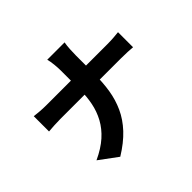

<svg xmlns="http://www.w3.org/2000/svg" viewBox="-185 -1052 1370 1370"><g transform="rotate(-45 500.0 -367.0)"><path d="M451 -674Q451 -700 447.5 -735Q444 -770 437 -796H612Q607 -770 605 -733.5Q603 -697 603 -673Q603 -645 603 -613.5Q603 -582 603 -548Q603 -514 603 -479Q603 -398 591 -323.5Q579 -249 548 -181Q517 -113 460.5 -52.5Q404 8 316 62L178 -40Q260 -78 312.5 -125Q365 -172 395.5 -228.5Q426 -285 438.5 -348Q451 -411 451 -479Q451 -514 451 -548Q451 -582 451 -614.5Q451 -647 451 -674ZM84 -579Q109 -576 139.5 -573.5Q170 -571 201 -571Q213 -571 249.5 -571Q286 -571 337 -571Q388 -571 447 -571Q506 -571 565.5 -571Q625 -571 677 -571Q729 -571 766 -571Q803 -571 817 -571Q854 -571 885 -573.5Q916 -576 933 -578V-426Q916 -428 882 -429.5Q848 -431 816 -431Q802 -431 765.5 -431Q729 -431 677 -431Q625 -431 566 -431Q507 -431 448 -431Q389 -431 338.5 -431Q288 -431 252 -431Q216 -431 204 -431Q171 -431 140.5 -429Q110 -427 84 -425Z"/></g></svg>

Font: Noto Sans KR ExtraBold
Style: Regular
Weight: 800
Designer: Ryoko NISHIZUKA  (kana, bopomofo & ideographs); Paul D. Hunt (Latin, Greek & Cyrillic); Sandoll Communications , Soo-you
Foundry: Adobe
Version: Version 2.004-H2;hotconv 1.0.118;makeotfexe 2.5.65603